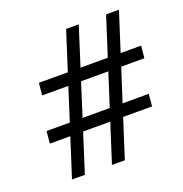

<svg xmlns="http://www.w3.org/2000/svg" viewBox="-108 -670 733 767"><g transform="rotate(-20 258.5 -286.5)"><path d="M240.2 0 423.8 -573.2H478.5L294.9 0ZM36.1 -165 41 -216.8H475.6L470.7 -165ZM70.3 0 253.9 -573.2H307.6L125 0ZM73.2 -356.4 78.1 -408.2H512.7L507.8 -356.4Z"/></g></svg>

Font: Crimson Pro ExtraLight Medium
Style: Italic
Weight: 500
Italic angle: -12°
Version: Version 1.002